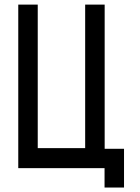

<svg xmlns="http://www.w3.org/2000/svg" viewBox="-20 -735 613 842"><path d="M438.5 87.4V2.4H60.1V-714.8H145.5V-85.4H353.5V-714.8H439V-82.5H523.9V87.4Z"/></svg>

Font: Proletarsk
Style: Regular
Weight: 400
Designer: Peter Wiegel, original typeface by Carl Albert Fahrenwaldt 1901
Foundry: Peter Wiegel
Version: Version 1.000 2010 initial release